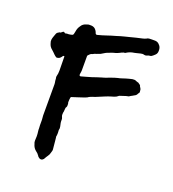

<svg xmlns="http://www.w3.org/2000/svg" viewBox="-145 -874 935 1036"><g transform="rotate(20 322.5 -356.5)"><path d="M215 48Q206 52 198 47Q195 45 192 42.5Q189 40 187 36Q179 24 167 16Q161 11 157 5.5Q153 0 150 -7L147 -16Q143 -24 143 -34Q144 -47 144 -60Q144 -73 142 -86Q141 -91 141 -95.5Q141 -100 141 -105Q140 -113 140 -122Q140 -131 140 -139Q140 -146 140 -152Q140 -158 139 -165Q138 -171 138 -177Q138 -183 138 -189V-357Q138 -364 137 -367Q135 -375 135 -382Q135 -389 133 -396Q133 -401 134 -403Q138 -416 138 -435Q137 -453 137.5 -470.5Q138 -488 137 -506V-515L135 -517Q134 -519 131 -516L127 -513Q126 -511 125 -509.5Q124 -508 122 -506Q116 -498 105 -496Q98 -494 94 -498Q91 -500 88 -502.5Q85 -505 83 -507Q78 -512 72.5 -517.5Q67 -523 61 -528Q48 -538 43 -556L40 -567Q39 -577 42 -587Q44 -593 46 -599Q48 -605 50 -610Q52 -618 57 -622Q62 -626 68 -629Q70 -629 72 -629.5Q74 -630 75 -630Q78 -632 78 -633Q80 -638 84 -636Q86 -636 86 -639Q87 -640 89 -640Q91 -639 92.5 -637.5Q94 -636 96 -635Q97 -634 101 -634Q105 -636 109 -636Q113 -636 117 -636Q122 -636 127.5 -637.5Q133 -639 138 -640Q141 -642 143 -645L146 -658L149 -673Q150 -678 152 -682Q154 -686 156 -690L160 -696Q170 -714 192 -719Q194 -720 195 -720Q196 -720 197 -721Q200 -722 203 -722Q206 -722 209 -722H217Q236 -721 246 -705Q248 -702 250 -698Q252 -694 253 -690Q256 -684 263 -685Q264 -686 266 -686Q277 -689 288 -692Q299 -695 310 -699Q323 -704 336 -707.5Q349 -711 362 -715Q373 -719 384.5 -722Q396 -725 407 -728L431 -734Q448 -739 466 -743Q484 -747 501 -751Q510 -753 519 -757Q526 -762 534 -762.5Q542 -763 549 -763H569Q584 -762 593 -751Q604 -741 605 -724V-716Q605 -703 596 -694Q587 -685 578 -679Q577 -678 575.5 -678Q574 -678 572 -677Q563 -677 553 -672Q546 -669 538 -671Q533 -673 528 -672.5Q523 -672 518 -671Q514 -670 510 -669Q506 -668 502 -667Q498 -666 494 -665Q490 -664 485 -663Q461 -660 441 -647Q439 -645 435 -645Q429 -645 426 -643Q422 -642 418.5 -640Q415 -638 411 -636Q407 -634 402 -632Q397 -630 392 -628Q386 -627 380 -625Q374 -623 368 -621Q365 -620 362.5 -619Q360 -618 358 -617Q348 -614 338.5 -609Q329 -604 320 -598L315 -595Q311 -594 306 -592Q301 -590 296 -588Q291 -587 286 -585Q281 -583 276 -580Q275 -579 274.5 -579Q274 -579 274 -579Q267 -578 262.5 -573.5Q258 -569 253 -564Q251 -562 251 -559V-478Q251 -474 250.5 -470Q250 -466 249 -461Q249 -455 248 -453Q248 -442 258 -445Q272 -449 286.5 -453Q301 -457 314 -461Q328 -466 340.5 -470Q353 -474 366 -478Q371 -479 375 -480.5Q379 -482 383 -483Q399 -489 415.5 -495Q432 -501 448 -505Q459 -507 469 -510.5Q479 -514 489 -517Q498 -520 507 -522Q516 -524 524 -526Q530 -527 536 -526.5Q542 -526 547 -523Q549 -522 551.5 -521.5Q554 -521 556 -520Q561 -520 564 -516Q566 -515 567.5 -514Q569 -513 571 -511Q571 -511 574 -508Q574 -507 574.5 -506.5Q575 -506 575 -504Q583 -492 583.5 -488.5Q584 -485 585 -475Q585 -469 582 -467L579 -463Q575 -452 563 -447Q559 -445 555.5 -442.5Q552 -440 547 -438L542 -435Q538 -431 533 -431Q522 -429 511.5 -425Q501 -421 490 -418Q486 -417 482 -413Q475 -407 465 -404Q461 -403 457.5 -401.5Q454 -400 449 -399Q432 -394 415.5 -387Q399 -380 382 -373Q375 -370 367.5 -367Q360 -364 352 -362Q347 -360 341 -357.5Q335 -355 330 -351Q326 -349 322 -347.5Q318 -346 313 -344Q298 -339 283 -334Q268 -329 252 -324Q249 -324 248 -323Q243 -321 243 -317Q242 -311 241.5 -305.5Q241 -300 241 -295V-289Q243 -285 243 -279.5Q243 -274 243 -269Q243 -267 241 -263Q237 -259 237 -252Q236 -246 236 -240Q236 -234 234 -228Q233 -221 233.5 -215Q234 -209 237 -203Q240 -197 240 -190Q239 -173 245 -152Q246 -149 246 -142Q243 -133 245 -119Q245 -115 245 -109.5Q245 -104 244 -99Q242 -96 244 -88Q244 -86 244.5 -83.5Q245 -81 245 -79Q246 -66 247.5 -53Q249 -40 250 -27Q251 -21 250 -15.5Q249 -10 247 -5Q244 9 237 18Q233 23 230 28.5Q227 34 224 39Q223 42 220 44Q217 46 215 48Z"/></g></svg>

Font: Lacquer
Style: Regular
Weight: 400
Designer: Eli Block, Niki Polyocan
Version: Version 1.100